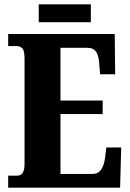

<svg xmlns="http://www.w3.org/2000/svg" viewBox="-20 -872 603 892"><path d="M18 0V-56H60Q94 -56 94 -109V-600Q94 -638 83 -648Q72 -658 58 -658H18V-714H513L515 -527H445L441 -575Q439 -613 426.5 -631.5Q414 -650 385 -650H261V-405H457V-342H261V-64H410Q437 -64 450.5 -85Q464 -106 468 -139L474 -187H543L538 0ZM160 -769V-852H402V-769Z"/></svg>

Font: Noto Serif Tamil ExtraCondensed Black
Style: Italic
Weight: 900
Width: 2
Italic angle: -12°
Designer: Indian Type Foundry, Tom Grace, and the Monotype Design Team
Foundry: Monotype Imaging Inc.
Version: Version 2.003; ttfautohint (v1.8.4.7-5d5b)